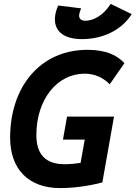

<svg xmlns="http://www.w3.org/2000/svg" viewBox="-20 -960 699 990"><path d="M290 9.8C388.7 9.8 475.6 -10.7 507.8 -19.5L567.9 -358.9H325.7L304.7 -240.2H417L395.5 -120.1C370.6 -116.2 342.8 -113.3 312.5 -113.3C216.3 -113.3 167.5 -163.1 167.5 -263.2C167.5 -448.7 275.4 -580.1 416.5 -580.1C473.6 -580.1 515.1 -556.2 545.9 -525.4L621.6 -634.3C584.5 -674.3 528.8 -703.1 431.2 -703.1C186 -703.1 32.2 -510.7 32.2 -250.5C32.2 -86.9 127.9 9.8 290 9.8ZM402.3 -758.3C508.3 -758.3 601.1 -802.7 652.8 -877.9L659.2 -887.2L550.8 -939.9L545.4 -932.1C511.2 -882.3 464.4 -853 419.9 -853C396.5 -853 384.8 -865.7 388.7 -886.7C390.1 -895.5 394 -906.7 398.4 -917L280.3 -931.6C273.9 -918.9 268.1 -900.9 265.1 -883.8C252 -804.7 302.7 -758.3 402.3 -758.3Z"/></svg>

Font: Cascadia Mono NF
Style: Bold Italic
Weight: 700
Italic angle: -10°
Monospace: yes
Designer: Aaron Bell
Foundry: Saja Typeworks
Version: Version 2404.023